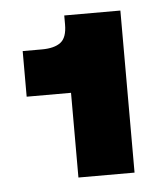

<svg xmlns="http://www.w3.org/2000/svg" viewBox="-38 -784 382 455"><g transform="rotate(-5 153.0 -557.0)"><path d="M131 -750H264.5V-364.5H131V-566H25.5V-674.5H71Q101 -674.5 116 -686Q131 -697.5 131 -728.5Z"/></g></svg>

Font: Overused Grotesk ExtraBold
Style: Regular
Weight: 800
Version: Version 0.004